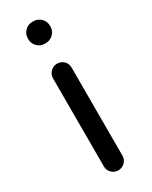

<svg xmlns="http://www.w3.org/2000/svg" viewBox="-191 -763 640 811"><g transform="rotate(-30 128.5 -357.5)"><path d="M183.1 -668.9V-665Q183.1 -644 168 -628.9Q152.8 -613.8 131.8 -613.8H126Q105 -613.8 90.1 -628.9Q75.2 -644 75.2 -665V-668.9Q75.2 -689.9 90.1 -705.1Q105 -720.2 126 -720.2H131.8Q152.8 -720.2 168 -705.1Q183.1 -689.9 183.1 -668.9ZM173.8 -469.2V-40Q173.8 -21.5 160.2 -8.3Q146.5 4.9 127.9 4.9Q109.4 4.9 96.2 -8.3Q83 -21.5 83 -40V-469.2Q83 -487.8 96.2 -501.5Q109.4 -515.1 127.9 -515.1Q147.9 -515.1 160.9 -502.2Q173.8 -489.3 173.8 -469.2Z"/></g></svg>

Font: Aka-Acid-Varela
Style: Regular
Weight: 400
Designer: Joe Prince, Avraham Cornfeld, Cyberella
Foundry: Joe Prince, Avraham Cornfeld, Cyberella
Version: Version 2.000; ttfautohint (v1.5.33-1714) -l 8 -r 50 -G 200 